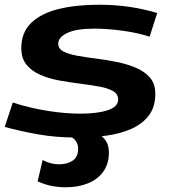

<svg xmlns="http://www.w3.org/2000/svg" viewBox="-23 -571 728 811"><path d="M-3 -35 31 -138Q66 -126 114.5 -115Q163 -104 215.5 -97.5Q268 -91 317 -91Q389 -91 432.5 -105.5Q476 -120 476 -151Q476 -174 454 -186.5Q432 -199 395.5 -205.5Q359 -212 315.5 -217.5Q272 -223 228 -231Q184 -239 148 -254.5Q112 -270 89.5 -297Q67 -324 67 -368Q67 -434 109 -474.5Q151 -515 225 -533Q299 -551 395 -551Q466 -551 527.5 -541.5Q589 -532 641 -516L609 -416Q561 -432 496.5 -441Q432 -450 375 -450Q300 -450 261.5 -432Q223 -414 223 -386Q223 -365 245 -353.5Q267 -342 303.5 -335.5Q340 -329 384 -323.5Q428 -318 471.5 -309Q515 -300 551.5 -284.5Q588 -269 610.5 -243Q633 -217 633 -175Q633 -119 605.5 -83Q578 -47 531.5 -26.5Q485 -6 426 2Q367 10 303 10Q214 10 138 -3.5Q62 -17 -3 -35ZM136 195 157 105Q174 114 191.5 118.5Q209 123 226 123Q261 123 284 107.5Q307 92 307 57Q307 35 294 20.5Q281 6 252 -6H389Q437 17 437 73Q437 122 412.5 155Q388 188 347 204Q306 220 257 220Q224 220 195.5 214.5Q167 209 136 195Z"/></svg>

Font: Georama Extra Expanded SemiBold
Style: Italic
Weight: 600
Width: 8
Italic angle: -9°
Designer: Jean-Baptiste Levee
Foundry: Production Type
Version: Version 1.000